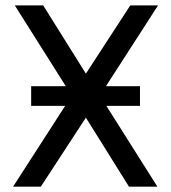

<svg xmlns="http://www.w3.org/2000/svg" viewBox="-20 -696 636 716"><path d="M566.9 0H460.9L300.3 -257.3L132.3 0H28.8L247.6 -339.4L35.2 -675.8H141.1L300.3 -421.4L465.8 -675.8H569.3L352.5 -339.4ZM502 -301.3H96.2V-374.5H502Z"/></svg>

Font: Cadman
Style: Regular
Weight: 400
Designer: Paul James MIller
Foundry: High-Logic / Made with FontCreator
Version: Version 2.114;March 28, 2021;FontCreator 13.0.0.2683 64-bit